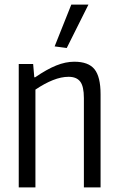

<svg xmlns="http://www.w3.org/2000/svg" viewBox="-20 -820 520 840"><path d="M219 -617 292 -800H367L272 -610ZM62 -540H125L130 -482H134Q185 -517 226 -533.5Q267 -550 305 -550Q367 -550 393.5 -517Q420 -484 420 -408V0H347V-391Q347 -442 331 -463Q315 -484 280 -484Q248 -484 211.5 -469.5Q175 -455 135 -428V0H62Z"/></svg>

Font: Encode Sans Compressed
Style: Regular
Weight: 400
Designer: Pablo Impallari, Andres Torresi
Foundry: Pablo Impallari, Andres Torresi
Version: Version 1.000; ttfautohint (v1.00) -l 8 -r 50 -G 200 -x 14 -